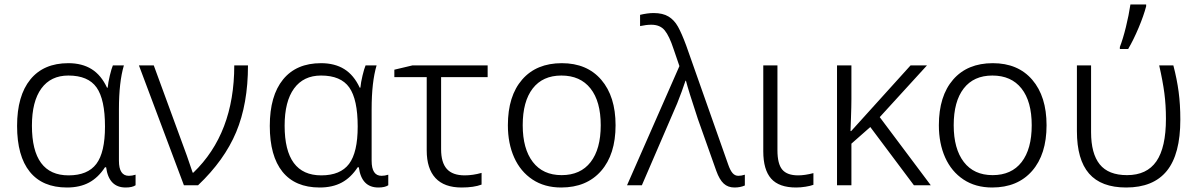

<svg xmlns="http://www.w3.org/2000/svg" viewBox="-20 -824 5334 854"><path d="M56 -264Q56 -398 115 -470.5Q174 -543 284 -543Q345 -543 387.5 -516.5Q430 -490 456 -434H459Q461 -457 468.5 -488Q476 -519 482 -533H531Q509 -459 509 -338V-109Q509 -42 553 -42Q568 -42 583 -47V0Q568 10 539 10Q464 10 452 -80H447Q417 -34 376 -12Q335 10 278 10Q169 10 112.5 -60Q56 -130 56 -264ZM447 -261Q447 -382 409.5 -435Q372 -488 284 -488Q206 -488 164 -430.5Q122 -373 122 -265Q122 -44 285 -44Q370 -44 408.5 -95Q447 -146 447 -261Z M598 -533H664L811 -132L837 -56H840Q1022 -231 1022 -533H1083Q1083 -362 1030.5 -236.5Q978 -111 861 0H798Z M1180 -264Q1180 -398 1239 -470.5Q1298 -543 1408 -543Q1469 -543 1511.5 -516.5Q1554 -490 1580 -434H1583Q1585 -457 1592.5 -488Q1600 -519 1606 -533H1655Q1633 -459 1633 -338V-109Q1633 -42 1677 -42Q1692 -42 1707 -47V0Q1692 10 1663 10Q1588 10 1576 -80H1571Q1541 -34 1500 -12Q1459 10 1402 10Q1293 10 1236.5 -60Q1180 -130 1180 -264ZM1571 -261Q1571 -382 1533.5 -435Q1496 -488 1408 -488Q1330 -488 1288 -430.5Q1246 -373 1246 -265Q1246 -44 1409 -44Q1494 -44 1532.5 -95Q1571 -146 1571 -261Z M1878 -155V-481H1734V-514L1814 -533H2149V-481H1942V-160Q1942 -101 1967.5 -72.5Q1993 -44 2047 -44Q2083 -44 2122 -55V-3Q2088 10 2033 10Q1956 10 1917 -32Q1878 -74 1878 -155Z M2239 -267Q2239 -397 2302.5 -470Q2366 -543 2479 -543Q2591 -543 2654.5 -469Q2718 -395 2718 -267Q2718 -137 2653.5 -63.5Q2589 10 2476 10Q2402 10 2348.5 -25.5Q2295 -61 2267 -123.5Q2239 -186 2239 -267ZM2652 -267Q2652 -373 2606.5 -430.5Q2561 -488 2477 -488Q2394 -488 2349.5 -430.5Q2305 -373 2305 -267Q2305 -162 2350 -103.5Q2395 -45 2478 -45Q2562 -45 2607 -103Q2652 -161 2652 -267Z M3166 -64 3084 -295Q3041 -425 3031 -465H3029Q3014 -419 2992 -364L2835 0H2769L3002 -530L2976 -606Q2957 -664 2936.5 -689Q2916 -714 2877 -714Q2855 -714 2827 -708V-758Q2861 -766 2887 -766Q2928 -766 2953.5 -750.5Q2979 -735 2995.5 -705.5Q3012 -676 3032 -622L3219 -92Q3228 -66 3238.5 -54Q3249 -42 3264 -42Q3278 -42 3293 -47V1Q3273 10 3247 10Q3218 10 3199 -7.5Q3180 -25 3166 -64Z M3375 -151V-533H3438V-156Q3438 -95 3459.5 -69.5Q3481 -44 3530 -44Q3560 -44 3598 -54V-2Q3585 3 3563 6.5Q3541 10 3521 10Q3445 10 3410 -29.5Q3375 -69 3375 -151Z M3703 -533H3767V-383Q3767 -353 3765 -297Q3763 -259 3763 -241H3766L4030 -533H4103L3893 -303L4120 0H4045L3851 -259L3767 -185V0H3703Z M4156 -267Q4156 -397 4219.5 -470Q4283 -543 4396 -543Q4508 -543 4571.5 -469Q4635 -395 4635 -267Q4635 -137 4570.5 -63.5Q4506 10 4393 10Q4319 10 4265.5 -25.5Q4212 -61 4184 -123.5Q4156 -186 4156 -267ZM4569 -267Q4569 -373 4523.5 -430.5Q4478 -488 4394 -488Q4311 -488 4266.5 -430.5Q4222 -373 4222 -267Q4222 -162 4267 -103.5Q4312 -45 4395 -45Q4479 -45 4524 -103Q4569 -161 4569 -267Z M4961 -615Q4975 -651 4988 -704Q5001 -757 5008 -804H5078V-796Q5067 -754 5044.5 -700.5Q5022 -647 4998 -606H4961ZM4770 -241V-533H4833V-236Q4833 -141 4871.5 -93Q4910 -45 4993 -45Q5081 -45 5123.5 -106.5Q5166 -168 5166 -296Q5166 -356 5159 -409.5Q5152 -463 5136 -533H5199Q5215 -472 5222.5 -415.5Q5230 -359 5230 -292Q5230 -138 5170 -64Q5110 10 4989 10Q4878 10 4824 -52Q4770 -114 4770 -241Z"/></svg>

Font: OpenSansMMV
Style: Light
Weight: 300
Foundry: Ascender Corporation
Version: Version 4.001